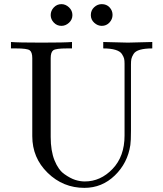

<svg xmlns="http://www.w3.org/2000/svg" viewBox="-20 -886 790 928"><path d="M33 -652V-683Q68 -680 181 -680Q293 -680 328 -683V-652H304Q250 -652 237.5 -643Q225 -634 225 -605V-224Q225 -157 243.5 -111Q262 -65 291 -44.5Q320 -24 343.5 -16.5Q367 -9 390 -9Q466 -9 524 -69.5Q582 -130 582 -231V-578Q582 -593 580 -602Q578 -611 569.5 -624.5Q561 -638 538 -645Q515 -652 479 -652V-683Q587 -680 598 -680Q608 -680 716 -683V-652Q680 -652 657 -645.5Q634 -639 625.5 -625Q617 -611 615 -601Q613 -591 613 -574V-254Q613 -205 610 -185Q597 -98 535 -38Q473 22 388 22Q285 22 210.5 -50.5Q136 -123 136 -228V-605Q136 -634 123.5 -643Q111 -652 57 -652ZM225 -813Q225 -834 240 -850Q255 -866 277 -866Q297 -866 313.5 -850.5Q330 -835 330 -813Q330 -791 313.5 -776Q297 -761 277 -761Q255 -761 240 -777Q225 -793 225 -813ZM419 -813Q419 -836 435 -851Q451 -866 472 -866Q495 -866 509.5 -850.5Q524 -835 524 -814Q524 -793 509 -777Q494 -761 472 -761Q452 -761 435.5 -776Q419 -791 419 -813Z"/></svg>

Font: CMU Serif
Style: Roman
Weight: 500
Version: Version 0.7.0